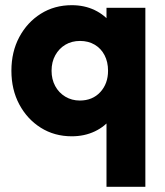

<svg xmlns="http://www.w3.org/2000/svg" viewBox="-20 -516 635 741"><path d="M257 10Q190 10 137.5 -23Q85 -56 54.5 -113Q24 -170 24 -243Q24 -316 54.5 -373Q85 -430 137.5 -463Q190 -496 257 -496Q306 -496 345.5 -477Q385 -458 410 -424.5Q435 -391 438 -348V-138Q435 -95 410.5 -61.5Q386 -28 346 -9Q306 10 257 10ZM288 -128Q337 -128 367 -160.5Q397 -193 397 -243Q397 -277 383.5 -303Q370 -329 345.5 -343.5Q321 -358 289 -358Q257 -358 232.5 -343.5Q208 -329 193.5 -303Q179 -277 179 -243Q179 -210 193 -184Q207 -158 232 -143Q257 -128 288 -128ZM391 205V-125L414 -243L391 -361V-486H541V205Z"/></svg>

Font: Outfit
Style: Bold
Weight: 700
Designer: Rodrigo Fuenzalida
Foundry: fragTYPE
Version: Version 1.100;gftools[0.9.27]